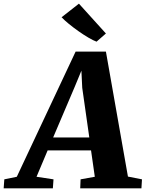

<svg xmlns="http://www.w3.org/2000/svg" viewBox="-99 -1026 794 1046"><path d="M-79 0 -75.5 -49 -7.5 -63 313 -745H478L598 -64L674.5 -49L671.5 0H338L340 -49L417.5 -63L397 -206.5H160.5L100 -63L192.5 -49L189 0ZM190.5 -277H387.5L349 -547.5L344.5 -641L308.5 -554ZM427 -799Q409 -805.5 383 -820.8Q357 -836 329 -855.8Q301 -875.5 276.5 -895.5Q252 -915.5 236.5 -932L331 -1006L478 -843.5Z"/></svg>

Font: Merriweather 28pt Black
Style: Italic
Weight: 900
Italic angle: -7.8°
Version: Version 2.101